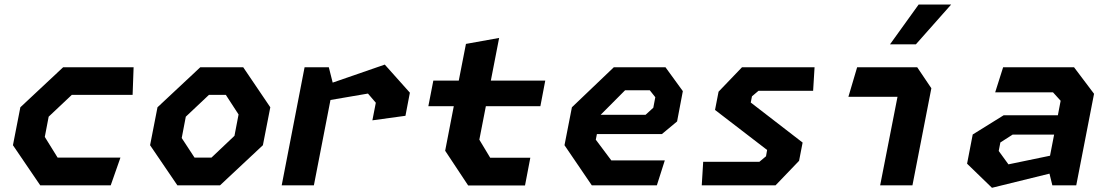

<svg xmlns="http://www.w3.org/2000/svg" viewBox="-20 -838 5000 868"><path d="M162 0H480.5L524.5 -125.5H240.5L182.5 -219L200 -310.5L304.5 -409H579.5L584 -534H265.5L72 -353L38.5 -181.5Z M782 0H974.5L1168.5 -181.5L1202 -353L1079.5 -534H885.5L692 -353L658.5 -181.5ZM801.5 -214 820 -310.5 924.5 -409H1001L1058.5 -320.5L1040 -224L936 -125.5H859.5Z M1663.5 -294 1813 -314.5 1833 -419 1719.5 -546 1484 -464.5 1466.5 -534H1357L1253.5 0H1399L1474 -386L1643.5 -415L1679 -373.5Z M2096.5 0.5H2353.5L2377.5 -125H2196L2147 -206.5L2176.5 -358H2423L2445 -473.5H2199L2236.5 -666.5L2086.5 -639.5L2054 -473.5H1939L1916.5 -358H2031.5L1992.5 -156.5Z M2655.5 0H2949.5L2985.5 -113H2743.5L2673.5 -206.5L2678.5 -232H2972.5L3041 -289L3067 -426L2988.5 -534H2755L2565.5 -353L2532 -181.5ZM2695.5 -319 2806 -430H2917.5L2942.5 -398.5L2933.5 -351L2898.5 -319Z M3152.5 0H3486L3592.5 -111L3608.5 -193.5L3374 -374.5L3379.5 -402.5L3409 -427.5H3656L3662.5 -534H3334.5L3228.5 -423.5L3212.5 -341L3448 -160L3443 -131.5L3413 -106.5H3159Z M3959 0H4105L4190.5 -439L4126.5 -534H3855L3815.5 -400.5H4037.5ZM4003.5 -637.5 4133 -817.5H4280L4120.5 -637.5Z M4737.5 0H4845.5L4926 -414L4835.5 -534H4515L4479 -420.5H4740.5L4775 -382.5L4762.5 -317H4517.5L4377.5 -230L4352 -98L4464.5 11L4724.5 -53ZM4495 -155.5 4502.5 -194 4558 -229.5H4745.5L4727 -134L4539 -95Z"/></svg>

Font: Monaspace Krypton
Style: Bold Italic
Weight: 700
Italic angle: -11°
Designer: Riley Cran & the Lettermatic Team
Foundry: Lettermatic
Version: Version 1.101 (Monaspace Krypton)